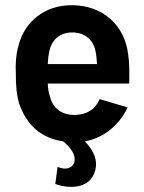

<svg xmlns="http://www.w3.org/2000/svg" viewBox="-20 -540 555 740"><path d="M202 103 193 169C231 184 325 197 347 117C357 81 344 42 307 5C378 -8 438 -55 472 -126L364 -158C348 -119 315 -98 269 -97C216 -96 183 -125 173 -167C168 -179 165 -197 164 -218H478C479 -261 479 -299 474 -330C461 -442 377 -520 256 -520C152 -520 72 -456 50 -359C42 -331 39 -295 41 -256C41 -210 44 -173 54 -140C82 -61 135 -8 224 5C255 31 272 58 267 83C259 111 230 116 202 103ZM164 -293C165 -313 167 -329 170 -343C180 -386 209 -415 259 -415C307 -415 340 -386 348 -343C351 -330 353 -312 354 -293Z"/></svg>

Font: Vanilla Cream
Style: Bold
Weight: 700
Designer: Jeremy Tribby, Jinavaṁso
Foundry: Tribby Type
Version: Version 1.422;Glyphs 3.1.2 (3151)